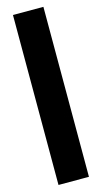

<svg xmlns="http://www.w3.org/2000/svg" viewBox="-138 -771 527 993"><g transform="rotate(-15 125.5 -275.0)"><path d="M44 180V-730H207V180Z"/></g></svg>

Font: MuseoModerno Black
Style: Regular
Weight: 900
Designer: Pablo Cosgaya, Héctor Gatti, Marcela Romero, and the Authors of The MuseoModerno Project.
Foundry: Omnibus-Type Team
Version: Version 1.001